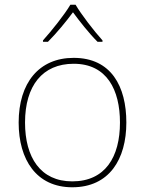

<svg xmlns="http://www.w3.org/2000/svg" viewBox="-20 -783 615 813"><path d="M300 -763H278C254 -722 199 -653 162 -612V-606H183C220 -643 261 -693 289 -731C317 -693 356 -643 393 -606H414V-612C377 -653 324 -722 300 -763ZM515 -264C515 -417 451 -538 292 -538C145 -538 59 -432 59 -264C59 -107 134 10 286 10C443 10 515 -109 515 -264ZM86 -264C86 -420 160 -513 292 -513C433 -513 488 -402 488 -264C488 -119 426 -15 286 -15C151 -15 86 -117 86 -264Z"/></svg>

Font: Noto Sans Canadian Aboriginal Thin
Style: Regular
Weight: 100
Designer: Monotype Design Team, Typotheque's Kevin King
Foundry: Monotype Imaging Inc.
Version: Version 2.004